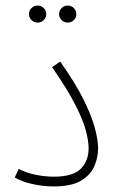

<svg xmlns="http://www.w3.org/2000/svg" viewBox="-20 -664 422 689"><path d="M33 -27 47 -58Q73 -44 107 -37Q141 -30 173 -30Q242 -30 270 -58.5Q298 -87 298 -132Q298 -157 288.5 -194Q279 -231 251 -286.5Q223 -342 167 -423L196 -443Q251 -365 280 -306.5Q309 -248 320.5 -204.5Q332 -161 332 -131Q332 -99 318.5 -67.5Q305 -36 270.5 -15.5Q236 5 173 5Q135 5 96.5 -3.5Q58 -12 33 -27ZM223 -583Q210 -583 201 -592Q192 -601 192 -613Q192 -626 201 -635Q210 -644 223 -644Q236 -644 245 -635Q254 -626 254 -613Q254 -601 245 -592Q236 -583 223 -583ZM116 -583Q102 -583 93 -592Q84 -601 84 -613Q84 -626 93 -635Q102 -644 116 -644Q128 -644 137 -635Q146 -626 146 -613Q146 -601 137 -592Q128 -583 116 -583Z"/></svg>

Font: Noto Sans Arabic UI SmCn XLt
Style: Regular
Weight: 200
Width: 4
Designer: Monotype Design Team, Nadine Chahine and Nizar Qandah
Foundry: Monotype Imaging Inc.
Version: Version 2.010; ttfautohint (v1.8.4.7-5d5b)